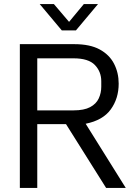

<svg xmlns="http://www.w3.org/2000/svg" viewBox="-20 -928 660 948"><path d="M78 0V-710H347Q424 -710 472 -684Q520 -658 543 -613.5Q566 -569 566 -515Q566 -442 527 -388Q488 -334 403 -317L601 0H504L306 -315H164V0ZM343 -640H164V-383H343Q395 -383 425 -399Q455 -415 467.5 -442Q480 -469 480 -500V-527Q480 -574 448.5 -607Q417 -640 343 -640ZM285 -778 176 -908H246L321 -820L394 -908H464L355 -778Z"/></svg>

Font: Special Gothic
Style: Regular
Weight: 400
Designer: Alistair McCready
Foundry: Monolith
Version: Version 1.010; ttfautohint (v1.8.4.7-5d5b)